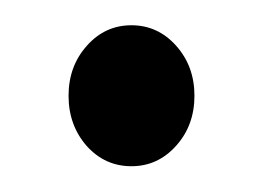

<svg xmlns="http://www.w3.org/2000/svg" viewBox="-20 -129 205 149"><path d="M47.4 -15.6Q33.2 -31.7 33.2 -54.7Q33.2 -77.6 47.4 -93.5Q61.5 -109.4 82 -109.4Q102.5 -109.4 116.7 -93.5Q130.9 -77.6 130.9 -54.7Q130.9 -31.7 116.7 -15.9Q102.5 0 82 0Q61.5 0 47.4 -15.6Z"/></svg>

Font: LaylaThuluth
Style: Regular
Weight: 400
Version: Version 2.0